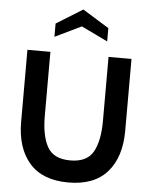

<svg xmlns="http://www.w3.org/2000/svg" viewBox="-62 -1001 843 1066"><g transform="rotate(5 359.0 -468.0)"><path d="M69 -300V-700H197V-343Q197 -232 231.5 -170.5Q266 -109 359 -109Q452 -109 486.5 -170.5Q521 -232 521 -343V-700H649V-300Q649 -153 576 -69.5Q503 14 359 14Q215 14 142 -69.5Q69 -153 69 -300ZM506 -785 359 -856 212 -785V-859L359 -950L506 -859Z"/></g></svg>

Font: Cabin
Style: Bold
Weight: 700
Designer: Pablo Impallari
Foundry: Pablo Impallari. www.impallari.com Igino Marini. www.ikern.com
Version: Version 1.005